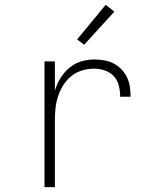

<svg xmlns="http://www.w3.org/2000/svg" viewBox="-20 -774 640 794"><path d="M164 0V-520H207V-399Q215 -426 229.5 -450Q244 -474 265.5 -492.5Q287 -511 314 -519.5Q341 -528 369 -528Q390 -528 410.5 -524.5Q431 -521 449 -512Q467 -503 481.5 -488Q496 -473 505 -454.5Q514 -436 517 -415.5Q520 -395 520 -374H477Q477 -397 471.5 -419.5Q466 -442 451 -458.5Q436 -475 414 -482.5Q392 -490 369 -490Q344 -490 319 -482.5Q294 -475 274.5 -459Q255 -443 241.5 -421.5Q228 -400 220 -375.5Q212 -351 209.5 -326Q207 -301 207 -276V0ZM328 -589 299 -611 417 -754 453 -726Z"/></svg>

Font: Zed Sans Extralight Extended
Style: Regular
Weight: 200
Width: 7
Designer: Belleve Invis
Foundry: Belleve Invis
Version: Version 1.0.0; ttfautohint (v1.8.4)